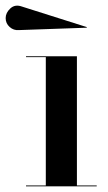

<svg xmlns="http://www.w3.org/2000/svg" viewBox="-72 -659 382 679"><path d="M-5 -552.6Q-23.8 -550.9 -37.9 -563.6Q-52 -576.2 -52 -595Q-52 -613.8 -35.5 -629.1Q-19 -644.5 5 -636L235.4 -563L234 -561ZM20 -3H90V-457H20V-460H200V-3H270V0H20Z"/></svg>

Font: Bodoni* 72 Medium
Style: Regular
Weight: 500
Version: Version 1.002; ttfautohint (v0.97) -l 8 -r 50 -G 200 -x 14 -